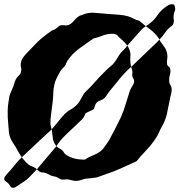

<svg xmlns="http://www.w3.org/2000/svg" viewBox="-25 -814 866 905"><path d="M630.9 -716.8Q654.3 -696.3 679.2 -678.2Q704.1 -660.2 721.7 -635.7Q725.6 -630.9 727.5 -625Q729.5 -619.1 734.4 -614.3Q742.2 -603.5 751 -590.8Q759.8 -578.1 762.7 -561.5Q765.6 -549.8 763.2 -536.6Q760.7 -523.4 762.7 -509.8Q764.6 -503.9 770 -500.5Q775.4 -497.1 777.3 -489.3Q780.3 -475.6 775.9 -461.9Q771.5 -448.2 772.5 -430.7Q773.4 -419.9 778.3 -412.6Q783.2 -405.3 784.2 -396.5Q785.2 -382.8 781.2 -369.6Q777.3 -356.4 775.4 -343.8Q767.6 -303.7 761.2 -275.4Q754.9 -247.1 738.3 -217.8Q730.5 -204.1 724.1 -189.5Q717.8 -174.8 710 -163.1Q689.5 -131.8 664.6 -106Q639.6 -80.1 618.2 -53.7Q581.1 -37.1 547.4 -21.5Q513.7 -5.9 471.7 7.8Q462.9 10.7 453.1 14.6Q443.4 18.6 433.6 21.5Q420.9 24.4 407.2 25.4Q393.6 26.4 378.9 28.3Q369.1 30.3 359.9 33.7Q350.6 37.1 339.8 38.1Q329.1 40 319.3 37.1Q309.6 34.2 298.8 32.2Q291 30.3 282.2 31.7Q273.4 33.2 265.6 32.2Q260.7 31.2 255.4 27.8Q250 24.4 244.1 21.5Q238.3 18.6 231 17.6Q223.6 16.6 217.8 14.6Q210 11.7 203.1 7.3Q196.3 2.9 188.5 1Q182.6 -1 176.8 -1Q170.9 -1 166 -2.9Q159.2 -4.9 153.8 -11.2Q148.4 -17.6 140.6 -22.5Q132.8 -27.3 124.5 -30.3Q116.2 -33.2 111.3 -37.1Q97.7 -46.9 84 -64.5Q70.3 -82 59.6 -101.6Q50.8 -119.1 38.1 -137.7Q25.4 -156.2 19.5 -176.8Q16.6 -188.5 16.1 -202.6Q15.6 -216.8 13.7 -231.4Q10.7 -259.8 11.2 -290Q11.7 -320.3 18.6 -356.4Q20.5 -367.2 25.4 -377.4Q30.3 -387.7 34.2 -398.4Q39.1 -409.2 42 -419.9Q44.9 -430.7 49.8 -440.4Q54.7 -449.2 63 -457Q71.3 -464.8 74.2 -475.6Q77.1 -486.3 74.2 -495.1Q71.3 -503.9 73.2 -515.6Q74.2 -527.3 80.6 -537.6Q86.9 -547.9 95.2 -557.1Q103.5 -566.4 112.8 -575.7Q122.1 -585 130.9 -594.7Q152.3 -618.2 171.4 -633.8Q190.4 -649.4 217.8 -668.9Q221.7 -670.9 228 -673.3Q234.4 -675.8 239.3 -679.7Q245.1 -683.6 250 -688Q254.9 -692.4 258.8 -694.3Q268.6 -696.3 277.3 -694.8Q286.1 -693.4 294.9 -695.3Q309.6 -699.2 323.2 -715.8Q336.9 -732.4 351.6 -740.2Q355.5 -742.2 359.4 -742.7Q363.3 -743.2 366.2 -745.1Q393.6 -756.8 424.8 -753.4Q456.1 -750 487.3 -748Q510.7 -746.1 534.2 -744.6Q557.6 -743.2 578.1 -737.3Q591.8 -733.4 604.5 -726.1Q617.2 -718.8 630.9 -716.8ZM460 -111.3Q465.8 -118.2 473.1 -129.4Q480.5 -140.6 488.3 -151.4Q502.9 -177.7 517.1 -205.6Q531.2 -233.4 544.9 -261.7Q557.6 -290 566.9 -321.8Q576.2 -353.5 586.9 -385.7Q590.8 -396.5 599.1 -409.2Q607.4 -421.9 607.4 -430.7Q607.4 -437.5 603.5 -443.8Q599.6 -450.2 598.6 -455.1Q597.7 -461.9 598.6 -467.3Q599.6 -472.7 598.6 -478.5Q597.7 -484.4 596.2 -489.3Q594.7 -494.1 592.8 -499Q590.8 -507.8 589.8 -517.6Q588.9 -527.3 588.9 -536.1Q588.9 -543.9 589.8 -551.3Q590.8 -558.6 588.9 -566.4Q584 -589.8 568.8 -606.9Q553.7 -624 538.1 -636.7Q533.2 -640.6 530.3 -645Q527.3 -649.4 522.5 -651.4Q508.8 -656.2 493.2 -654.3Q472.7 -652.3 455.6 -645Q438.5 -637.7 416 -632.8Q385.7 -612.3 349.6 -585.9Q313.5 -559.6 292 -526.4Q289.1 -521.5 287.6 -516.6Q286.1 -511.7 283.2 -506.8Q278.3 -499 272 -493.7Q265.6 -488.3 260.7 -480.5Q252 -465.8 243.2 -448.2Q234.4 -430.7 231.4 -416Q226.6 -396.5 226.1 -374Q225.6 -351.6 222.7 -329.1Q219.7 -301.8 215.8 -275.9Q211.9 -250 212.9 -227.5Q213.9 -221.7 215.8 -215.3Q217.8 -209 218.8 -202.1Q221.7 -176.8 224.6 -159.2Q227.5 -141.6 240.2 -126Q245.1 -120.1 253.4 -115.7Q261.7 -111.3 268.6 -105.5Q273.4 -100.6 275.9 -95.7Q278.3 -90.8 283.2 -86.9Q315.4 -61.5 375 -61.5Q393.6 -74.2 418.5 -84Q443.4 -93.8 460 -111.3ZM709 -609.4Q716.8 -616.2 724.1 -625Q731.4 -633.8 740.2 -642.6Q748 -652.3 754.4 -661.6Q760.7 -670.9 768.6 -678.7Q776.4 -686.5 782.7 -690.4Q789.1 -694.3 792 -702.1Q795.9 -712.9 793.9 -723.6Q792 -734.4 793.9 -745.1Q794.9 -752.9 798.3 -759.8Q801.8 -766.6 800.8 -775.4Q799.8 -780.3 798.8 -783.7Q797.9 -787.1 795.9 -792Q781.2 -796.9 769.5 -790Q757.8 -783.2 748 -775.4Q729.5 -760.7 716.3 -741.2Q703.1 -721.7 686.5 -708Q674.8 -698.2 664.1 -691.9Q653.3 -685.5 642.6 -674.8L577.1 -601.6Q569.3 -588.9 558.1 -579.1Q546.9 -569.3 538.1 -556.6Q530.3 -544.9 522.5 -531.7Q514.6 -518.6 503.9 -507.8Q499 -503.9 494.6 -500.5Q490.2 -497.1 485.4 -492.2Q464.8 -472.7 443.8 -450.7Q422.9 -428.7 403.3 -406.2Q394.5 -396.5 385.7 -388.7Q377 -380.9 370.1 -372.1Q360.4 -355.5 352.1 -340.3Q343.8 -325.2 330.1 -313.5Q322.3 -305.7 312 -300.3Q301.8 -294.9 293 -288.1Q279.3 -277.3 268.1 -263.7Q256.8 -250 245.6 -236.3Q234.4 -222.7 223.1 -209.5Q211.9 -196.3 198.2 -185.5L76.2 -71.3Q58.6 -54.7 43.9 -35.6Q29.3 -16.6 11.7 2Q6.8 6.8 0.5 15.1Q-5.9 23.4 -4.9 31.2Q-3.9 37.1 2.9 41.5Q9.8 45.9 11.7 47.9Q19.5 55.7 23.4 63.5Q27.3 71.3 38.1 71.3Q44.9 71.3 58.6 61.5Q72.3 51.8 80.1 46.9Q102.5 33.2 117.7 16.6Q132.8 0 149.4 -16.6L239.3 -123Q258.8 -153.3 284.7 -178.2Q310.5 -203.1 337.9 -228.5Q349.6 -239.3 360.8 -250.5Q372.1 -261.7 377 -278.3Q385.7 -285.2 397.5 -289.6Q409.2 -293.9 418 -300.8Q419.9 -306.6 421.9 -313.5Q423.8 -320.3 426.8 -325.2Q432.6 -335 446.3 -339.8Q460 -344.7 467.8 -352.5Q475.6 -360.4 481.4 -370.1Q487.3 -379.9 495.1 -388.7Q517.6 -417 543 -447.3Q568.4 -477.5 596.7 -502Z"/></svg>

Font: Trade Winds
Style: Regular
Weight: 400
Designer: Squid
Foundry: Font Diner, Inc DBA Sideshow
Version: Version 1.000